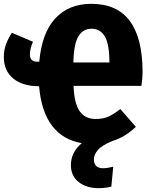

<svg xmlns="http://www.w3.org/2000/svg" viewBox="-28 -733 778 1002"><path d="M710 -285H356Q359 -194 387.5 -153Q416 -112 471 -112Q511 -112 539 -125Q567 -138 600 -164L681 -71Q624 -17 558 3Q503 26 482.5 50Q462 74 462 99Q462 122 474.5 133.5Q487 145 509 145Q531 145 563 137L553 241Q521 249 487 249Q423 249 382.5 217Q342 185 342 129Q342 61 399 14Q301 -2 244 -76.5Q187 -151 176 -283H175Q90 -283 41 -323.5Q-8 -364 -8 -435Q-8 -471 3 -501Q14 -531 34 -562L144 -515Q128 -478 128 -450Q128 -411 165 -411H177Q190 -561 260.5 -637Q331 -713 449 -713Q716 -713 716 -356Q716 -327 710 -285ZM543 -407Q543 -503 519 -543Q495 -583 450 -583Q405 -583 381 -543Q357 -503 355 -407Z"/></svg>

Font: Fira Sans Condensed ExtraBold
Style: Regular
Weight: 800
Width: 3
Designer: Carrois Corporate & Edenspiekermann AG
Foundry: Carrois Corporate GbR & Edenspiekermann AG
Version: Version 4.203